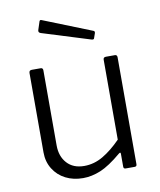

<svg xmlns="http://www.w3.org/2000/svg" viewBox="-85 -819 746 897"><g transform="rotate(-10 288.0 -371.0)"><path d="M252 -45Q299 -45 341.5 -70Q384 -95 427 -139V-518Q427 -530 440 -530H482Q493 -530 493 -518V-11Q493 0 483 0H440Q430 0 430 -10V-71Q430 -76 428 -77Q426 -78 421 -74Q363 -25 320.5 -7.5Q278 10 237 10Q191 10 154.5 -8.5Q118 -27 96.5 -61.5Q75 -96 75 -140V-517Q75 -530 88 -530H130Q141 -530 141 -518V-162Q141 -110 170.5 -77.5Q200 -45 252 -45ZM163 -747Q166 -754 173 -751L404 -659Q411 -656 408 -647L401 -627Q400 -622 397 -620.5Q394 -619 387 -621L159 -692Q147 -696 150 -707Z"/></g></svg>

Font: Libre Franklin Light
Style: Regular
Weight: 300
Designer: Pablo Impallari, Rodrigo Fuenzalida, Nhung Nguyen
Foundry: Impallari Type
Version: Version 3.000